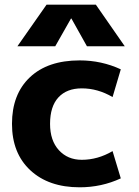

<svg xmlns="http://www.w3.org/2000/svg" viewBox="-20 -787 591 817"><path d="M282 -708 215 -590H54L178 -767H388L511 -590H350L284 -708ZM459 -144 494 -28Q412 10 319 10Q187 10 109 -62.5Q31 -135 31 -260Q31 -386 107 -458Q183 -530 319 -530Q412 -530 494 -492L459 -374Q396 -411 328 -411Q264 -411 228.5 -372.5Q193 -334 193 -260Q193 -189 230.5 -148Q268 -107 328 -107Q396 -107 459 -144Z"/></svg>

Font: M PLUS 1p ExtraBold
Style: Regular
Weight: 800
Version: Version 1.062